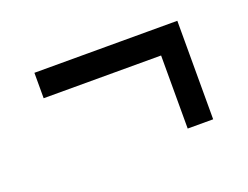

<svg xmlns="http://www.w3.org/2000/svg" viewBox="-49 -420 493 381"><g transform="rotate(-20 197.0 -229.0)"><path d="M45.9 -279.8V-333.5H347.7V-279.8ZM293.9 -125.5V-310.1H347.7V-125.5Z"/></g></svg>

Font: Markazi Text
Style: Regular
Weight: 400
Designer: Borna Izadpanah (Arabic designer), Fiona Ross (Arabic design director) and Florian Runge (Latin designer)
Foundry: Borna Izadpanah and Florian Runge
Version: Version 1.000